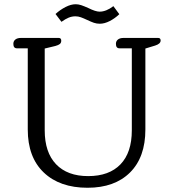

<svg xmlns="http://www.w3.org/2000/svg" viewBox="-20 -874 821 906"><path d="M391 -780Q374 -788 361.5 -792.5Q349 -797 336 -797Q319 -797 303.5 -790.5Q288 -784 270 -771L242 -808Q264 -828 289.5 -841Q315 -854 337 -854Q350 -854 363.5 -849.5Q377 -845 397 -836Q431 -819 450 -819Q481 -819 515 -845L543 -807Q522 -787 497.5 -774.5Q473 -762 451 -762Q436 -762 423 -766.5Q410 -771 391 -780ZM111 -263V-646H60Q43 -646 43 -667Q43 -680 52.5 -687.5Q62 -695 79 -695H257Q269 -695 269 -682Q269 -672 262.5 -666.5Q256 -661 241 -657L191 -645V-259Q191 -155 244.5 -99Q298 -43 396 -43Q495 -43 548.5 -98.5Q602 -154 602 -259V-646H544Q527 -646 527 -667Q527 -680 536.5 -687.5Q546 -695 563 -695H726Q738 -695 738 -683Q738 -667 712 -659L666 -645V-263Q666 -132 593.5 -60Q521 12 393 12Q262 12 186.5 -60Q111 -132 111 -263Z"/></svg>

Font: Maitree
Style: Regular
Weight: 400
Designer: CadsonDemak Team
Foundry: CadsonDemak
Version: Version 1.000